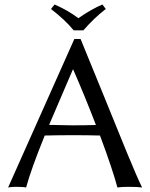

<svg xmlns="http://www.w3.org/2000/svg" viewBox="-20 -832 669 855"><path d="M308.1 -696.8Q271.5 -742.2 207 -792L223.1 -812Q282.2 -786.1 329.1 -751Q386.7 -791 436 -812L451.2 -792Q400.9 -753.9 351.1 -696.8ZM407.2 -275.4Q359.9 -398.9 306.2 -522H304.2L198.7 -275.9Q207.5 -275.9 247.1 -274.9Q286.6 -273.9 303.2 -273.9Q358.4 -273.9 407.2 -275.4ZM179.2 -228.5Q118.7 -79.6 96.2 2.9Q84 0 50.8 0Q28.3 0 16.1 2.9L311 -658.2H338.9L435.5 -421.9L544.4 -154.3Q590.8 -41.5 612.8 2.9Q595.7 0 553.2 0Q520 0 502.9 2.9Q481 -79.1 425.3 -228.5Q369.1 -230 308.1 -230Q236.3 -230 179.2 -228.5Z"/></svg>

Font: Linux Biolinum G
Style: Regular
Weight: 400
Designer: Philipp H. Poll
Foundry: Philipp H. Poll
Version: Version 1.1.0 ; ttfautohint (v1.6)